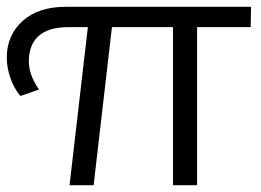

<svg xmlns="http://www.w3.org/2000/svg" viewBox="-26 -546 768 566"><path d="M713 -466H555V0H484V-466H304L250 0H179L233 -466H176Q117 -466 88 -440Q59 -414 59 -365Q59 -325 89 -282L34 -263Q15 -286 4.5 -316.5Q-6 -347 -6 -376Q-6 -442 40.5 -484Q87 -526 168 -526H714Z"/></svg>

Font: Montserrat-Regular
Style: Regular
Weight: 400
Version: Version 7.200